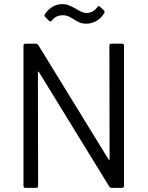

<svg xmlns="http://www.w3.org/2000/svg" viewBox="-20 -912 716 932"><path d="M521 -700H572Q582 -700 582 -690V-10Q582 0 572 0H522Q515 0 510 -7L169 -562Q168 -565 166 -564.5Q164 -564 164 -561L165 -10Q165 0 155 0H104Q94 0 94 -10V-690Q94 -700 104 -700H154Q161 -700 166 -693L507 -138Q508 -135 510 -135.5Q512 -136 512 -139L511 -690Q511 -700 521 -700ZM337 -819Q319 -830 309 -834Q299 -838 287 -838Q269 -838 256.5 -832.5Q244 -827 232 -813Q226 -804 218 -811L200 -829Q193 -836 198 -843Q231 -892 284 -892Q300 -892 312.5 -887Q325 -882 335.5 -876.5Q346 -871 349 -869Q353 -867 363.5 -861Q374 -855 382.5 -852Q391 -849 399 -849Q432 -849 452 -877Q458 -887 466 -879L484 -862Q491 -855 485 -847Q471 -823 447.5 -810Q424 -797 399 -797Q380 -797 366 -803Q352 -809 337 -819Z"/></svg>

Font: Barlow
Style: Regular
Weight: 400
Designer: Jeremy Tribby
Foundry: Tribby Type
Version: Version 1.408;December 10, 2018;FontCreator 11.5.0.2430 64-b